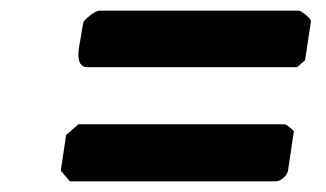

<svg xmlns="http://www.w3.org/2000/svg" viewBox="-20 -493 612 360"><path d="M513 -260H127L104 -240L94 -173L111 -153H497C506 -153 519 -164 520 -173L531 -247C528 -250 518 -260 513 -260ZM131 -420C129 -408 118 -367 144 -367H537L552 -380L563 -453C564 -458 545 -473 540 -473H166C158 -473 141 -458 137 -453C135 -448 132 -425 131 -420Z"/></svg>

Font: Asimov Print
Style: CIt
Weight: 500
Designer: Google
Version: Version 2.000980: 2014